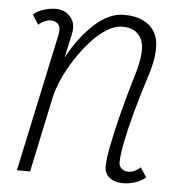

<svg xmlns="http://www.w3.org/2000/svg" viewBox="-49 -679 697 739"><g transform="rotate(5 300.0 -309.0)"><path d="M516 -53 540 -16Q526 -3 502 5.5Q478 14 452 14Q420 14 400.5 -2Q381 -18 381 -44Q381 -72 391.5 -126.5Q402 -181 420.5 -253Q439 -325 463 -405Q493 -503 473 -544.5Q453 -586 400 -586Q370 -586 338.5 -566.5Q307 -547 277.5 -514Q248 -481 222.5 -442Q197 -403 179 -362.5Q161 -322 154 -288L93 0H42L156 -533Q157 -538 157.5 -543.5Q158 -549 158 -553Q158 -568 148 -577Q138 -586 121 -586Q111 -586 98 -580.5Q85 -575 75 -565L51 -602Q65 -616 89.5 -624Q114 -632 139 -632Q160 -632 177.5 -621.5Q195 -611 204.5 -590.5Q214 -570 207 -540L187 -448Q230 -528 286.5 -580Q343 -632 401 -632Q486 -632 519.5 -577.5Q553 -523 513 -401Q489 -327 471 -260.5Q453 -194 443 -143Q433 -92 433 -65Q433 -50 443.5 -41Q454 -32 470 -32Q481 -32 493.5 -37.5Q506 -43 516 -53Z"/></g></svg>

Font: Victor Mono Thin
Style: Italic
Weight: 100
Italic angle: -12°
Monospace: yes
Designer: Rune Bjørnerås
Version: Version 1.561;gftools[0.9.30]